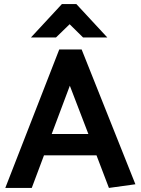

<svg xmlns="http://www.w3.org/2000/svg" viewBox="-20 -923 691 943"><path d="M255 -739H132L284 -903H355L507 -739H388L322 -804ZM323 -502 234 -265H414ZM381 -680 645 -18 515 0 454 -160H196L136 0H6L271 -680Z"/></svg>

Font: Palanquin Dark
Style: Regular
Weight: 400
Designer: Pria Ravichandran
Version: Version 1.000